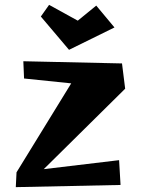

<svg xmlns="http://www.w3.org/2000/svg" viewBox="-20 -761 600 790"><path d="M76 -509 482 -500 495 -396 160 -65 470 -102 476 0 45 9 48 -52 273 -418 79 -438ZM451 -648 264 -556 148 -693 182 -741 300 -676 376 -738Z"/></svg>

Font: Joti One
Style: Regular
Weight: 400
Designer: Eduardo Rodriguez Tunni
Foundry: Eduardo Rodriguez Tunni
Version: Version 1.001